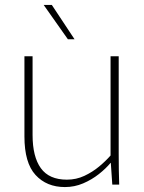

<svg xmlns="http://www.w3.org/2000/svg" viewBox="-20 -748 582 778"><path d="M243 10Q169 10 124 -39Q79 -88 79 -195V-520H112V-201Q112 -113 145.5 -66.5Q179 -20 251 -20Q289 -20 322 -35.5Q355 -51 382 -73.5Q409 -96 428 -118V-520H461V-125Q461 -87 461.5 -58Q462 -29 463 0H435L429 -88H428Q409 -65 380.5 -42.5Q352 -20 317 -5Q282 10 243 10ZM255 -589 157 -728H190L282 -589Z"/></svg>

Font: Murecho ExtraLight
Style: Regular
Weight: 200
Designer: Neil Summerour
Foundry: Positype
Version: Version 1.010; ttfautohint (v1.8.3)